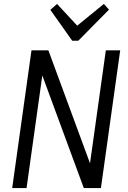

<svg xmlns="http://www.w3.org/2000/svg" viewBox="-20 -956 650 976"><path d="M591 -700 493 0H406L193 -578L196 -579L115 0H42L140 -700H226L439 -122H437L518 -700ZM534 -907 378 -749H347L236 -906L270 -936L385 -812H356L508 -936Z"/></svg>

Font: Pathway Extreme SemiCondensed Light
Style: Italic
Weight: 300
Width: 4
Italic angle: -8°
Version: Version 1.001;gftools[0.9.26]